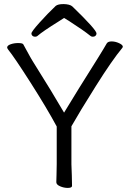

<svg xmlns="http://www.w3.org/2000/svg" viewBox="-20 -912 640 941"><path d="M20 -669Q15 -676 15 -679Q15 -689 32 -695Q49 -701 69 -701Q90 -701 94 -695Q98 -689 106 -673Q114 -657 128 -633Q130 -629 133.5 -623.5Q137 -618 141 -611Q239 -455 294 -360Q353 -458 462 -631Q490 -676 503 -699Q509 -709 527 -709Q545 -709 563.5 -700.5Q582 -692 582 -683Q582 -682 580 -678Q530 -618 449.5 -490Q369 -362 330 -293V-107L332 -52L333 -1Q333 9 312 9Q293 9 274.5 1Q256 -7 256 -19Q256 -40 257 -55L258 -108V-292Q209 -383 129.5 -507.5Q50 -632 20 -669ZM266 -806Q189 -758 165 -737Q160 -732 152 -732Q144 -732 139 -736.5Q134 -741 134 -748Q134 -757 174 -801.5Q214 -846 253 -883Q264 -892 291 -892Q305 -892 317 -889Q329 -886 335 -880Q453 -766 453 -748Q453 -741 448 -736.5Q443 -732 435 -732Q427 -732 422 -737Q390 -763 317 -810Q314 -812 294 -824Z"/></svg>

Font: Iansui 0.93
Style: Regular
Weight: 400
Designer: But Ko / Fontworks Inc.
Foundry: zi-hi.com / Fontworks Inc.
Version: Version 0.931